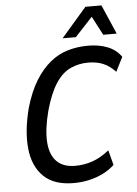

<svg xmlns="http://www.w3.org/2000/svg" viewBox="-61 -968 731 1025"><g transform="rotate(-5 304.5 -456.0)"><path d="M292 10Q188 10 132 -44Q76 -98 66 -193Q56 -288 88 -411Q113 -497 148.5 -554.5Q184 -612 228 -648Q272 -684 323.5 -699Q375 -714 431 -714Q489 -714 534.5 -696.5Q580 -679 609 -639L570 -562Q539 -595 504.5 -609.5Q470 -624 425 -624Q373 -624 329 -603.5Q285 -583 251 -531.5Q217 -480 191 -388Q165 -289 169.5 -220.5Q174 -152 209 -116.5Q244 -81 308 -81Q357 -81 401.5 -96.5Q446 -112 491 -148L512 -68Q484 -42 449.5 -25Q415 -8 375.5 1Q336 10 292 10ZM300 -765 436 -922H522L590 -765H518L465 -866L371 -765Z"/></g></svg>

Font: Nunito Sans 7pt Condensed SemiBold
Style: Italic
Weight: 600
Width: 3
Italic angle: -9°
Designer: Vernon Adams
Foundry: Vernon Adams
Version: Version 3.101;gftools[0.9.27]